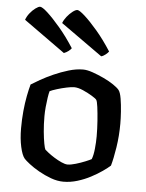

<svg xmlns="http://www.w3.org/2000/svg" viewBox="-54 -803 645 846"><g transform="rotate(5 269.0 -379.5)"><path d="M258 0Q231 0 202.5 -10.5Q174 -21 148.5 -35.5Q123 -50 104.5 -64.5Q86 -79 80 -86Q68 -100 60 -136.5Q52 -173 52 -218Q52 -258 55.5 -294.5Q59 -331 65 -362Q71 -393 77 -414Q91 -423 116.5 -437.5Q142 -452 173.5 -466Q205 -480 238.5 -490Q272 -500 302 -500Q320 -500 344.5 -491.5Q369 -483 394.5 -471Q420 -459 439 -446Q458 -433 465 -424Q473 -414 477.5 -387Q482 -360 484 -329.5Q486 -299 486 -277Q486 -222 478 -171Q470 -120 461 -89Q449 -78 427.5 -63Q406 -48 378.5 -33.5Q351 -19 320 -9.5Q289 0 258 0ZM270 -77Q284 -77 306 -83.5Q328 -90 347.5 -98Q367 -106 374 -110Q381 -127 384 -156.5Q387 -186 387 -212Q387 -245 384.5 -280Q382 -315 378.5 -341Q375 -367 371 -372Q368 -377 350 -388Q332 -399 309.5 -409Q287 -419 269 -419Q258 -419 236.5 -414.5Q215 -410 194 -403.5Q173 -397 163 -392Q160 -382 157 -362.5Q154 -343 152 -321Q150 -299 150 -280Q150 -244 153 -212.5Q156 -181 160 -160Q164 -139 167 -134Q170 -131 182 -121.5Q194 -112 210 -102Q226 -92 242.5 -84.5Q259 -77 270 -77ZM211 -565 28 -696Q33 -711 44.5 -725.5Q56 -740 69 -749.5Q82 -759 89 -759Q99 -759 123 -737Q147 -715 179.5 -677Q212 -639 244 -589Q240 -583 231 -576Q222 -569 211 -565ZM376 -565 192 -696Q197 -710 208.5 -724.5Q220 -739 233 -749Q246 -759 254 -759Q263 -759 287.5 -737Q312 -715 344.5 -677Q377 -639 409 -589Q405 -583 395 -575Q385 -567 376 -565Z"/></g></svg>

Font: Texturina Medium
Style: Regular
Weight: 500
Designer: Guillermo Torres Carreño
Foundry: Omnibus-Type
Version: Version 1.003